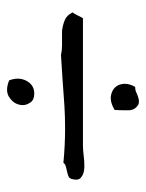

<svg xmlns="http://www.w3.org/2000/svg" viewBox="45 -568 415 546"><g transform="rotate(-90 253.0 -295.5)"><path d="M296.9 -477.5Q301.8 -464.8 301.8 -453.1Q301.8 -441.4 296.9 -430.7Q286.1 -408.2 263.7 -406.2H258.8Q239.3 -406.2 232.4 -419.9Q226.6 -428.7 226.6 -439.5Q226.6 -445.3 228.5 -451.2Q233.4 -467.8 251 -478.5Q259.8 -483.4 270.5 -483.4Q282.2 -483.4 296.9 -477.5ZM490.2 -296.9Q485.4 -291 481.9 -283.2Q478.5 -275.4 473.6 -267.6H111.3Q100.6 -267.6 83 -265.6Q69.3 -263.7 57.6 -263.7H47.9Q31.2 -264.6 21.5 -272.5Q14.6 -277.3 14.6 -287.1Q14.6 -293 16.6 -299.8Q18.6 -306.6 24.9 -309.1Q31.2 -311.5 38.6 -313Q45.9 -314.5 52.7 -316.4Q59.6 -318.4 62.5 -323.2Q112.3 -318.4 160.2 -318.4Q193.4 -318.4 224.6 -320.3Q303.7 -326.2 369.1 -330.1Q381.8 -327.1 395.5 -327.1H437.5Q454.1 -325.2 468.3 -319.3Q482.4 -313.5 490.2 -296.9ZM278.3 -119.1Q270.5 -119.1 265.6 -117.2Q260.7 -115.2 255.4 -112.8Q250 -110.4 244.1 -109.4Q241.2 -108.4 238.3 -108.4Q234.4 -108.4 229.5 -109.4Q212.9 -118.2 211.9 -136.7V-149.4Q211.9 -163.1 212.9 -177.7Q231.4 -188.5 246.1 -188.5H250Q266.6 -186.5 276.4 -176.8Q286.1 -167 287.1 -151.4V-148.4Q287.1 -133.8 278.3 -119.1Z"/></g></svg>

Font: Crafty Girls
Style: Regular
Weight: 400
Designer: Crystal Kluge
Foundry: Font Diner, Inc DBA Tart Workshop
Version: Version 1.000